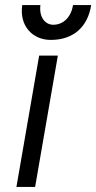

<svg xmlns="http://www.w3.org/2000/svg" viewBox="-20 -740 381 760"><path d="M45 0H119L209 -520H135ZM181 -582C274 -582 328 -637 341 -720H269C262 -673 231 -642 191 -642C158 -642 134 -673 140 -720H68C56 -637 109 -582 181 -582Z"/></svg>

Font: Fixel Display
Style: Italic
Weight: 400
Italic angle: -10°
Designer: AlfaBravo + MacPaw
Foundry: Kyrylo Tkachov, Marchela Mozhyna, Serhii Makarenko, Maria Weinstein, Zakhar Kryvoshyya
Version: Version 1.210;Glyphs 3.2 (3217)